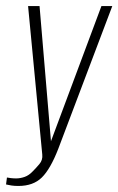

<svg xmlns="http://www.w3.org/2000/svg" viewBox="-23 -611 392 636"><path d="M38 5Q25 5 15 3.5Q5 2 -3 0L0 -23Q5 -22 13 -21Q21 -20 31 -20Q44 -20 58.5 -25Q73 -30 86 -44Q96 -54 107.5 -67.5Q119 -81 117 -99L70 -591H108L146 -141H145L313 -591H349L170 -118Q144 -51 115.5 -23Q87 5 38 5Z"/></svg>

Font: Alumni Sans ExtraLight
Style: Italic
Weight: 250
Italic angle: -8°
Version: Version 1.016